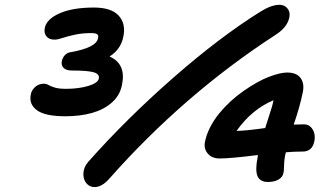

<svg xmlns="http://www.w3.org/2000/svg" viewBox="-20 -741 1356 789"><path d="M368.2 27.8Q347.7 27.8 334.5 11.5Q321.3 -4.9 322.8 -29.8Q324.2 -54.7 342.8 -76.2Q500 -253.4 691.9 -421.4Q883.8 -589.4 1049.8 -692.9Q1095.2 -721.2 1127.9 -721.2Q1151.9 -721.2 1164.1 -702.1Q1176.3 -683.1 1163.6 -652.6Q1150.9 -622.1 1109.9 -596.2Q735.8 -353 429.2 -6.8Q398.9 27.8 368.2 27.8ZM248 -263.2Q165.5 -263.2 131.6 -288.1Q97.7 -313 106.9 -354Q109.4 -369.6 124 -383.3Q138.7 -397 161.1 -397Q170.4 -397 179 -391.8Q187.5 -386.7 204.6 -381.3Q221.7 -376 251 -376Q303.2 -376 343 -387.9Q382.8 -399.9 386.2 -418.9Q389.6 -437 364.5 -444.1Q339.4 -451.2 275.9 -451.2Q252.4 -451.2 241.7 -461.7Q231 -472.2 233.9 -488.8Q236.8 -503.9 246.6 -514.4Q256.3 -524.9 272 -526.9Q376 -545.4 382.8 -584Q385.7 -596.2 378.7 -600.6Q371.6 -605 355 -605Q317.9 -605 287.6 -598.4Q257.3 -591.8 237.1 -585Q216.8 -578.1 204.1 -578.1Q181.6 -578.1 170.7 -591.8Q159.7 -605.5 164.1 -626Q170.9 -662.1 224.4 -686Q277.8 -710 366.2 -710Q437 -710 467.5 -677Q498 -644 486.8 -589.8Q476.1 -537.6 430.2 -508.8Q500 -478 481 -391.1Q472.7 -348.6 439.7 -319.6Q406.7 -290.5 358.2 -276.9Q309.6 -263.2 248 -263.2ZM1081.1 6.8Q1048.3 6.8 1038.1 -17.6Q1027.8 -42 1039.1 -97.2Q1039.1 -102.1 1040 -104Q927.7 -89.8 882.8 -89.8Q851.1 -89.8 834.2 -109.4Q817.4 -128.9 821.8 -155.8Q833 -214.8 879.9 -273.9Q923.3 -327.1 981.2 -367.4Q1039.1 -407.7 1085.2 -425.3Q1131.3 -442.9 1160.2 -442.9Q1199.2 -442.9 1215.6 -419.9Q1231.9 -397 1224.1 -360.8Q1212.9 -304.7 1187 -229Q1194.3 -229 1208 -229.5Q1221.7 -230 1229 -230Q1252 -230 1264.6 -209.5Q1277.3 -189 1272 -161.1Q1263.2 -118.2 1224.1 -118.2Q1187.5 -118.2 1154.8 -115.2Q1151.4 -103 1149.9 -91.8Q1147.5 -76.2 1147.2 -57.6Q1147 -39.1 1145 -30.8Q1142.1 -13.7 1124.8 -3.4Q1107.4 6.8 1081.1 6.8ZM1104 -329.1Q1015.1 -292 952.1 -203.1Q985.8 -203.1 1069.8 -214.8Q1073.7 -228 1082.8 -255.6Q1091.8 -283.2 1096.7 -299.6Q1101.6 -315.9 1104 -329.1Z"/></svg>

Font: Shantell Sans Irregular
Style: Italic
Weight: 600
Italic angle: -11.31°
Designer: Stephen Nixon, Anya Danilova, Shantell Martin
Foundry: Arrow Type
Version: Version 1.006;[9816181b4]